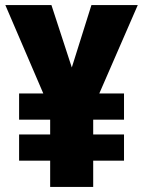

<svg xmlns="http://www.w3.org/2000/svg" viewBox="-20 -734 562 754"><path d="M262 -469 339 -714H521L370 -367H467V-264H346V-206H467V-103H346V0H177V-103H55V-206H177V-264H55V-367H150L1 -714H182Z"/></svg>

Font: Noto Sans Ethiopic Condensed Black
Style: Regular
Weight: 900
Width: 3
Designer: Monotype Design Team
Foundry: Monotype Imaging Inc.
Version: Version 2.102; ttfautohint (v1.8.4.7-5d5b)